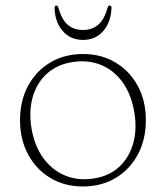

<svg xmlns="http://www.w3.org/2000/svg" viewBox="-20 -665 600 695"><path d="M280.5 -469.5Q346.5 -469.5 398 -438.8Q449.5 -408 478.8 -354Q508 -300 508 -230.5Q508 -160 479 -105.8Q450 -51.5 398.5 -20.8Q347 10 280 10Q213.5 10 162.2 -20.8Q111 -51.5 81.8 -105.8Q52.5 -160 52.5 -230Q52.5 -300 81.5 -354Q110.5 -408 162 -438.8Q213.5 -469.5 280.5 -469.5ZM319 -19Q374 -27 410.2 -60Q446.5 -93 461.5 -143.8Q476.5 -194.5 466.5 -256.5Q456 -321.5 424.8 -365.8Q393.5 -410 346.8 -429.5Q300 -449 243.5 -440.5Q187.5 -432 150.8 -399.2Q114 -366.5 99 -315.8Q84 -265 93.5 -203.5Q104 -138 136 -93.8Q168 -49.5 215.2 -29.8Q262.5 -10 319 -19ZM280.5 -556.5Q313.5 -556.5 335.5 -575.5Q357.5 -594.5 369.5 -637Q372 -645 377 -645Q384 -645 383.5 -636Q381.5 -585 353.8 -552.8Q326 -520.5 280.5 -520.5Q235 -520.5 207 -552.8Q179 -585 177.5 -636Q177.5 -645 184 -645Q189 -645 191.5 -637Q203 -594.5 225 -575.5Q247 -556.5 280.5 -556.5Z"/></svg>

Font: Fraunces 9pt S050 Thin
Style: Regular
Weight: 100
Version: Version 1.000; ttfautohint (v1.8.3)